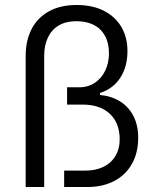

<svg xmlns="http://www.w3.org/2000/svg" viewBox="-20 -750 623 770"><path d="M287.6 -730Q351.1 -730 397 -706.5Q442.9 -683.1 467 -641.4Q491.2 -599.6 491.2 -545.9Q491.2 -482.4 462.4 -438.2Q433.6 -394 380.9 -377V-369.1Q427.7 -364.7 462.4 -342.8Q497.1 -320.8 515.6 -283.7Q534.2 -246.6 534.2 -197.3Q534.2 -137.2 509 -92.5Q483.9 -47.9 437.7 -23.9Q391.6 0 330.6 0H237.3V-65.9H324.7Q363.3 -65.9 394.5 -80.8Q425.8 -95.7 443.4 -125.2Q460.9 -154.8 460 -196.3Q458 -260.3 418.5 -295.4Q378.9 -330.6 311.5 -330.6H249V-399.9H297.9Q334 -399.9 361.1 -418.5Q388.2 -437 402.6 -468Q417 -499 417 -535.6Q417 -577.1 401.1 -606.2Q385.3 -635.3 356 -650.1Q326.7 -665 285.6 -665Q244.1 -665 215.3 -647.7Q186.5 -630.4 171.9 -598.9Q157.2 -567.4 157.2 -526.4V0H83V-526.4Q83 -586.9 106.4 -632.8Q129.9 -678.7 175.8 -704.3Q221.7 -730 287.6 -730Z"/></svg>

Font: Wand UI Pro
Style: Regular
Weight: 400
Designer: Andreas Faust
Version: Version 1.003;FEAKit 1.0